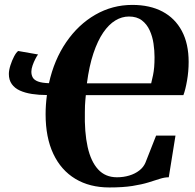

<svg xmlns="http://www.w3.org/2000/svg" viewBox="-20 -772 814 802"><path d="M437 11Q354.5 11 294.8 -25Q235 -61 202.8 -129.2Q170.5 -197.5 170.5 -294.5Q170.5 -315 171.8 -333.5Q173 -352 176 -375Q142.5 -375 113.5 -379.5Q84.5 -384 63 -393.8Q41.5 -403.5 29.2 -420.8Q17 -438 17 -463Q17 -478.5 23.5 -499Q30 -519.5 39 -536.5Q48 -553.5 56 -559L139 -544.5Q134.5 -539 127.8 -526Q121 -513 116 -498.5Q111 -484 111 -472.5Q111 -458.5 117 -448Q123 -437.5 139 -431.5Q155 -425.5 184.5 -424.5Q206 -522 256.5 -595.8Q307 -669.5 378.2 -710.5Q449.5 -751.5 532.5 -751.5Q606 -751.5 658.5 -723.8Q711 -696 739.5 -642.8Q768 -589.5 768 -513.5Q768 -473.5 761.2 -435Q754.5 -396.5 746 -374.5H338.5Q337.5 -364 336.5 -353.2Q335.5 -342.5 335 -330.8Q334.5 -319 334.5 -304.5Q332.5 -219.5 346 -158.5Q359.5 -97.5 389.8 -64.5Q420 -31.5 468.5 -31.5Q496 -31.5 520 -38.8Q544 -46 561.8 -59.8Q579.5 -73.5 587.5 -92.5L632 -205.5H713L685 -31.5Q667.5 -31.5 647.5 -25Q627.5 -18.5 600 -10Q572.5 -1.5 533 4.8Q493.5 11 437 11ZM611.5 -424Q616 -442 619.2 -458Q622.5 -474 624 -491.8Q625.5 -509.5 625.5 -533.5Q625.5 -560.5 621.2 -590Q617 -619.5 605.2 -645.2Q593.5 -671 572.5 -687Q551.5 -703 518.5 -703Q489 -703 461.8 -686.5Q434.5 -670 411.2 -636Q388 -602 370.2 -549.2Q352.5 -496.5 343 -424Z"/></svg>

Font: Merriweather 72pt ExtraBold
Style: Italic
Weight: 800
Italic angle: -7.8°
Version: Version 2.101